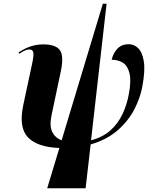

<svg xmlns="http://www.w3.org/2000/svg" viewBox="-20 -780 809 1025"><path d="M232 225 297 10Q181 6 130 -46Q79 -98 104 -218L150 -433Q161 -483 158 -499.5Q155 -516 136 -516Q116 -516 83 -493L79 -500Q114 -523 145.5 -533Q177 -543 211 -543Q279 -543 300.5 -511Q322 -479 304 -396L255 -164Q243 -106 259.5 -74.5Q276 -43 309 -31L529 -760H549L466 -31Q528 -47 569 -83.5Q610 -120 634 -171Q658 -222 668 -279Q681 -348 671.5 -388Q662 -428 637 -444.5Q612 -461 576 -461Q585 -498 607.5 -521Q630 -544 668 -544Q695 -544 717 -523.5Q739 -503 747.5 -454Q756 -405 740 -319Q729 -257 696.5 -195Q664 -133 607 -83.5Q550 -34 464 -9L437 225Z"/></svg>

Font: Noto Serif Display ExtraCondensed Black
Style: Italic
Weight: 900
Width: 2
Italic angle: -12°
Designer: Monotype Design Team
Foundry: Monotype Imaging Inc.
Version: Version 2.009